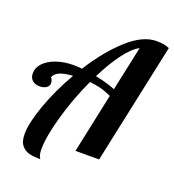

<svg xmlns="http://www.w3.org/2000/svg" viewBox="-153 -868 997 1100"><g transform="rotate(20 346.0 -318.0)"><path d="M153 108C171.7 112 193.3 114 218 114C208.7 102 204 83.3 204 58C204 6.7 216.2 -61.8 240.5 -147.5C264.8 -233.2 296 -317 334 -399C357.3 -397 379.3 -393.3 400 -388C420.7 -382.7 443.3 -374.3 468 -363L391 0H535L692 -736C671.3 -745.3 645 -750 613 -750C557.7 -750 499.5 -722.5 438.5 -667.5C377.5 -612.5 319.7 -541.7 265 -455C244.3 -457 227 -458 213 -458C175 -458 140.3 -452.5 109 -441.5C77.7 -430.5 53.2 -415.7 35.5 -397C17.8 -378.3 9 -357.7 9 -335C9 -316.3 14.7 -302 26 -292C37.3 -282 52.3 -277 71 -277C87 -277 100.3 -280.5 111 -287.5C121.7 -294.5 127 -304 127 -316C127 -323.3 125.5 -330.3 122.5 -337C119.5 -343.7 116.7 -347 114 -347C120 -363.7 132.7 -376 152 -384C171.3 -392 197.7 -397 231 -399C187 -323 151.5 -247.3 124.5 -172C97.5 -96.7 84 -36.7 84 8C84 40 90.8 63.7 104.5 79C118.2 94.3 134.3 104 153 108ZM535 -679 477 -407C443.7 -421 403 -432.7 355 -442C384.3 -501.3 414.5 -551.8 445.5 -593.5C476.5 -635.2 506.3 -663.7 535 -679Z"/></g></svg>

Font: DonutKreme
Style: Regular
Weight: 400
Designer: Impallari Type
Foundry: Impallari Type
Version: Version 2.100